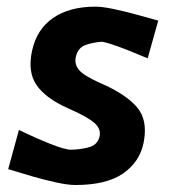

<svg xmlns="http://www.w3.org/2000/svg" viewBox="-20 -530 502 563"><path d="M201 12.5Q180 12.5 147.2 5.5Q114.5 -1.5 77 -12.2Q39.5 -23 4 -34L35.5 -149Q85 -125 127.8 -108Q170.5 -91 188.5 -91Q215 -91.5 240 -98Q265 -104.5 271.5 -128Q277.5 -151 257.5 -169Q237.5 -187 179.5 -212.5Q114 -241.5 87.2 -280.5Q60.5 -319.5 74 -381Q87.5 -444 135.5 -477.2Q183.5 -510.5 260 -510.5Q280.5 -510.5 313.5 -503.5Q346.5 -496.5 381.8 -486.8Q417 -477 444 -469.5L413 -359Q383.5 -371.5 355 -382.8Q326.5 -394 305.5 -400.8Q284.5 -407.5 277.5 -407.5Q255 -406 232 -398.5Q209 -391 202.5 -364Q197.5 -343 211 -325.8Q224.5 -308.5 275 -286Q348 -254.5 381.2 -216.2Q414.5 -178 401 -111Q389.5 -55 340.8 -21.2Q292 12.5 201 12.5Z"/></svg>

Font: Commissioner Loud SemiBold
Style: Italic
Weight: 600
Italic angle: -12°
Designer: Kostas Bartsokas
Foundry: Kostas Bartsokas
Version: Version 1.000; ttfautohint (v1.8.3)